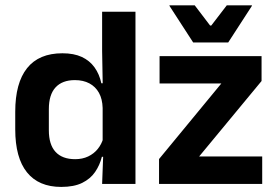

<svg xmlns="http://www.w3.org/2000/svg" viewBox="-20 -706 1062 737"><path d="M215 11.5Q128.5 11.5 83.5 -44.5Q38.5 -100.5 38.5 -209.5V-277Q38.5 -387.5 84 -444.5Q129.5 -501.5 219.5 -501.5Q263.5 -501.5 293.8 -487.5Q324 -473.5 342.8 -447.5Q361.5 -421.5 369 -386.5H406.5L374 -291.5Q373 -326 359.8 -349.8Q346.5 -373.5 323 -386Q299.5 -398.5 267.5 -398.5Q219 -398.5 193.2 -370.5Q167.5 -342.5 167.5 -287V-206Q167.5 -151 193.2 -123Q219 -95 268.5 -95Q296.5 -95 318.5 -105.5Q340.5 -116 355.2 -134.2Q370 -152.5 376.5 -175.5L407 -104H371Q363 -72 345 -45.8Q327 -19.5 295.5 -4Q264 11.5 215 11.5ZM372 0 376.5 -120 374 -148.5V-349L374.5 -369.5L372 -510V-661H500V0ZM986.5 -105.5V0H590.5V-95.5L829.5 -385.5H592.5V-490.5H984V-395L744.5 -105.5ZM721.5 -543 630.5 -683.5V-685.5H727.5L786.5 -608H791L850.5 -685.5H947V-683.5L856 -543Z"/></svg>

Font: Anek Latin Medium SemiBold
Style: Regular
Weight: 600
Version: Version 1.003